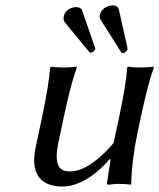

<svg xmlns="http://www.w3.org/2000/svg" viewBox="-20 -678 587 708"><path d="M260.7 -651.9Q278.3 -650.9 282.2 -641.1L330.6 -502Q331.5 -501 331.1 -498Q328.1 -485.8 314.9 -483.9Q310.5 -484.9 308.6 -486.8L217.8 -597.2Q212.9 -606 214.8 -616.2Q220.2 -641.1 246.1 -649.4Q253.9 -651.9 260.7 -651.9ZM397.9 -658.2Q414.1 -656.7 418 -644L450.2 -501Q450.7 -498 450.2 -495.1Q444.3 -484.4 433.6 -481.9Q429.2 -482.9 427.2 -484.9L350.6 -606Q346.2 -612.8 348.1 -622.1Q353.5 -646.5 379.4 -655.3Q388.7 -658.2 397.9 -658.2ZM384.8 -91.8Q313.5 -9.3 239.3 6.8Q224.6 9.8 211.9 9.8Q114.3 9.8 106.4 -75.2Q104.5 -100.6 110.4 -128.9L135.7 -249Q160.2 -365.2 165 -429.2L168 -432.1Q185.5 -429.2 214.4 -429.2Q243.2 -429.2 261.7 -432.1L263.2 -429.2Q241.2 -368.7 215.8 -249L194.8 -149.9Q175.3 -57.1 221.7 -47.4Q230 -45.9 239.7 -45.9Q294.4 -45.9 367.2 -116.2Q384.8 -133.8 398.9 -150.9L419.9 -249Q444.3 -363.3 449.2 -429.2L451.7 -432.1Q469.2 -429.2 498 -429.2Q526.9 -429.2 545.9 -432.1L547.4 -429.2Q525.4 -368.7 500 -249L487.8 -191.9Q466.3 -91.3 463.9 0L461.4 2.9Q442.4 0 417.5 0Q404.8 0 382.3 2.9Q373.5 2.9 374 0L387.7 -88.9Z"/></svg>

Font: Linux Biolinum Slanted O
Style: Slanted
Weight: 400
Designer: Philipp H. Poll
Foundry: Philipp H. Poll
Version: Version 1.0.4